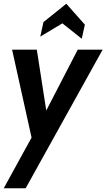

<svg xmlns="http://www.w3.org/2000/svg" viewBox="-29 -763 568 1025"><path d="M-9 242 139.5 -28.5 35.5 -498H167.5L218 -173L386 -498H519L108 242ZM186 -567.5 203 -645 325 -743 424 -631.5 407.5 -556 304 -638.5Z"/></svg>

Font: Cabin Condensed
Style: Bold Italic
Weight: 700
Width: 3
Italic angle: -10°
Designer: Pablo Impallari
Foundry: Pablo Impallari. http://www.impallari.com Igino Marini. http://www.ikern.com
Version: Version 3.001; ttfautohint (v1.8.3)